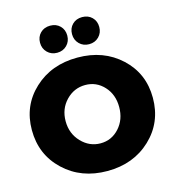

<svg xmlns="http://www.w3.org/2000/svg" viewBox="-133 -1050 1069 1171"><g transform="rotate(-15 401.0 -464.5)"><path d="M229 -914Q253 -938 291 -938Q329 -938 353 -914Q377 -890 377 -853Q377 -816 352.5 -791.5Q328 -767 291 -767Q254 -767 229.5 -791.5Q205 -816 205 -853Q205 -890 229 -914ZM431 -914Q455 -938 493 -938Q531 -938 555 -914Q579 -890 579 -853Q579 -816 554.5 -791.5Q530 -767 493 -767Q456 -767 431.5 -791.5Q407 -816 407 -853Q407 -890 431 -914ZM783 -351Q783 -196 674.5 -93.5Q566 9 401 9Q236 9 127.5 -93.5Q19 -196 19 -351Q19 -505 127.5 -606Q236 -707 401 -707Q566 -707 674.5 -606Q783 -505 783 -351ZM404 -533Q333 -533 282.5 -480.5Q232 -428 232 -350Q232 -272 283 -218.5Q334 -165 404 -165Q474 -165 522 -218Q570 -271 570 -350Q570 -429 522 -481Q474 -533 404 -533Z"/></g></svg>

Font: Montserrat Extra Bold
Style: Regular
Weight: 800
Designer: Julieta Ulanovsky
Foundry: Julieta Ulanovsky
Version: Version 3.001;PS 003.001;hotconv 1.0.70;makeotf.lib2.5.58329